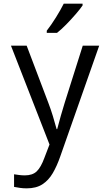

<svg xmlns="http://www.w3.org/2000/svg" viewBox="-20 -786 603 1051"><path d="M126 245Q107 245 89.5 242.5Q72 240 57 237V168Q69 170 85 172Q101 174 116 174Q158 174 181 152Q204 130 223 78L251 5L40 -536H126L245 -222Q258 -188 269.5 -150.5Q281 -113 290 -79H293Q302 -113 313 -152.5Q324 -192 334 -223L433 -536H523L310 70Q292 122 269 161.5Q246 201 212 223Q178 245 126 245ZM236 -618Q261 -650 286.5 -691Q312 -732 329 -766H432V-756Q419 -737 394.5 -708.5Q370 -680 342.5 -652Q315 -624 292 -606H236Z"/></svg>

Font: Noto Sans Mono SemiCondensed
Style: Regular
Weight: 400
Width: 4
Designer: Monotype Design Team
Foundry: Monotype Imaging Inc.
Version: Version 2.014